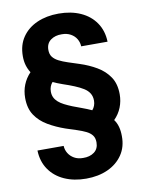

<svg xmlns="http://www.w3.org/2000/svg" viewBox="-100 -782 820 1083"><g transform="rotate(-10 309.5 -240.0)"><path d="M305 232Q235 232 180.5 207.5Q126 183 94.5 137Q63 91 61 28H211Q212 51 224 70.5Q236 90 257 102Q278 114 307 114Q346 115 371.5 96Q397 77 397 40Q397 15 385 -0.5Q373 -16 351.5 -26.5Q330 -37 301 -46.5Q272 -56 238 -67Q186 -85 141.5 -111Q97 -137 70.5 -176.5Q44 -216 44 -276Q44 -316 58 -351Q72 -386 99 -414Q86 -434 79 -457.5Q72 -481 72 -510Q72 -574 103 -619Q134 -664 188 -688Q242 -712 312 -712Q383 -712 437.5 -687.5Q492 -663 523.5 -617Q555 -571 557 -508H406Q405 -531 393.5 -550.5Q382 -570 360.5 -582Q339 -594 310 -594Q272 -595 246 -576Q220 -557 220 -520Q220 -495 232 -479.5Q244 -464 265.5 -453Q287 -442 316 -432.5Q345 -423 379 -412Q432 -395 476 -369Q520 -343 546.5 -303.5Q573 -264 573 -204Q573 -165 559 -129.5Q545 -94 517 -66Q531 -47 537.5 -23Q544 1 544 30Q545 92 514 137.5Q483 183 429 207.5Q375 232 305 232ZM405 -142Q414 -152 419 -165.5Q424 -179 424 -194Q424 -218 413 -236Q402 -254 381 -267Q360 -280 331 -292Q302 -304 266 -316Q248 -322 235.5 -327.5Q223 -333 212 -338Q203 -328 198 -315Q193 -302 193 -286Q193 -267 200 -252.5Q207 -238 220.5 -226Q234 -214 253.5 -204Q273 -194 297.5 -184Q322 -174 351 -164Q365 -159 378.5 -153.5Q392 -148 405 -142Z"/></g></svg>

Font: DM Sans 17pt ExtraBold
Style: Regular
Weight: 800
Version: Version 4.004;gftools[0.9.30]